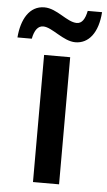

<svg xmlns="http://www.w3.org/2000/svg" viewBox="-101 -778 455 814"><g transform="rotate(5 126.0 -371.5)"><path d="M300 -743H239C232 -708 219 -688 197 -688C155 -688 109 -742 55 -742C-9 -742 -42 -682 -48 -605H13C20 -642 35 -661 57 -661C95 -661 146 -606 198 -606C254 -606 294 -654 300 -743ZM182 0V-541H71V0Z"/></g></svg>

Font: Noto Sans UI SemiCondensed Medium
Style: Regular
Weight: 500
Width: 4
Designer: Monotype Design Team
Foundry: Monotype Imaging Inc.
Version: Version 1.901